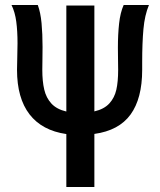

<svg xmlns="http://www.w3.org/2000/svg" viewBox="-20 -747 640 767"><path d="M245 -211.5Q148 -225.5 98 -290.2Q48 -355 48 -468Q48 -483.5 49 -518.5Q50 -555.5 50 -574.5Q50 -622.5 45 -660.5Q40 -698.5 26 -727H131Q142 -697 146 -654.5Q150 -612 150 -559.5L149.5 -508Q149 -493.5 149 -468Q149 -422 156.8 -389Q164.5 -356 185.5 -333.2Q206.5 -310.5 245 -301.5V-725H357V-302Q396 -311 416.8 -333.8Q437.5 -356.5 444.8 -388.8Q452 -421 452 -468Q452 -493 451.5 -507L451 -556.5Q451 -610 455.8 -653.2Q460.5 -696.5 474 -727H575Q558 -686.5 553 -630.8Q548 -575 548 -499V-468Q548 -353.5 501.5 -289.5Q455 -225.5 357 -212V0H245Z"/></svg>

Font: JuliaMono
Style: Bold
Weight: 700
Monospace: yes
Designer: cormullion
Foundry: corm
Version: Version 0.055; ttfautohint (v1.8.4)